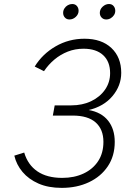

<svg xmlns="http://www.w3.org/2000/svg" viewBox="-20 -900 624 932"><path d="M279.5 12Q214.5 12 166.8 -9Q119 -30 89.2 -65.5Q59.5 -101 49.5 -144.5L97.5 -159.5Q115 -100 161.5 -68.2Q208 -36.5 282 -36.5Q340.5 -36.5 385.8 -57.8Q431 -79 456.5 -118Q482 -157 482 -211.5Q482 -272 444.5 -305.5Q407 -339 332.5 -339H236.5L245.5 -388.5H325.5Q380 -388.5 422.8 -409Q465.5 -429.5 490 -465Q514.5 -500.5 514.5 -545Q514.5 -601 480.8 -632.2Q447 -663.5 385.5 -663.5Q344.5 -663.5 309 -649.5Q273.5 -635.5 244.2 -611Q215 -586.5 193.5 -554.5L148.5 -577Q186 -638 250 -675Q314 -712 390 -712Q473 -712 520.8 -667Q568.5 -622 568.5 -546.5Q568.5 -484 526 -433.5Q483.5 -383 410.5 -366Q472.5 -355 504.8 -314.2Q537 -273.5 537 -211Q537 -143 503.5 -93Q470 -43 411.8 -15.5Q353.5 12 279.5 12ZM495.5 -805.5Q482 -805.5 473.2 -814.8Q464.5 -824 464.5 -837.5Q464.5 -855 478.5 -867.8Q492.5 -880.5 509 -880.5Q523 -880.5 531.2 -871Q539.5 -861.5 539.5 -847.5Q539.5 -836 533.2 -826.5Q527 -817 517 -811.2Q507 -805.5 495.5 -805.5ZM317 -805.5Q303.5 -805.5 295 -814.8Q286.5 -824 286.5 -837.5Q286.5 -849.5 292.8 -859.2Q299 -869 309.2 -874.8Q319.5 -880.5 330.5 -880.5Q345 -880.5 353.2 -871Q361.5 -861.5 361.5 -847.5Q361.5 -831 348 -818.2Q334.5 -805.5 317 -805.5Z"/></svg>

Font: Overpass ExtraLight
Style: Italic
Weight: 250
Italic angle: -10°
Designer: Delve Withrington, Dave Bailey, Thomas Jockin
Foundry: Delve Fonts LLC
Version: Version 4.000